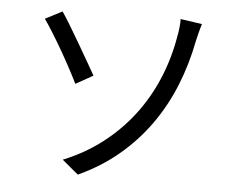

<svg xmlns="http://www.w3.org/2000/svg" viewBox="-51 -761 1059 849"><g transform="rotate(5 478.0 -336.5)"><path d="M252 -34Q348 -73 424.5 -132Q501 -191 558.5 -266Q616 -341 654 -430.5Q692 -520 709 -620Q713 -639 715.5 -662.5Q718 -686 717 -699L813 -685Q807 -667 801.5 -645Q796 -623 793 -610Q773 -505 734.5 -409.5Q696 -314 638 -232.5Q580 -151 502 -85.5Q424 -20 324 26ZM194 -687Q210 -664 232 -627.5Q254 -591 277 -551.5Q300 -512 321 -475.5Q342 -439 355 -416L278 -373Q265 -400 245 -437.5Q225 -475 202.5 -514Q180 -553 158 -588.5Q136 -624 119 -648Z"/></g></svg>

Font: Kinto Sans
Style: Regular
Weight: 400
Designer: Authors: Ryoko NISHIZUKA  (kana & ideographs); Paul D. Hunt (Latin, Greek & Cyrillic); Wenlong ZHANG  (bopomofo); Sandol
Foundry: Adobe Systems Incorporated, ookami Inc.
Version: Version 0.001